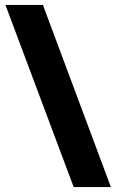

<svg xmlns="http://www.w3.org/2000/svg" viewBox="-20 -744 471 774"><path d="M153 -724 427 10H277L2 -724Z"/></svg>

Font: Noto Sans Bengali Condensed Black
Style: Regular
Weight: 900
Width: 3
Designer: Joana Ranito - Universal Thirst; Jelle Bosma - Monotype Design Team
Foundry: Universal Thirst ehf.
Version: Version 3.000; ttfautohint (v1.8.4.7-5d5b)